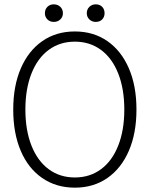

<svg xmlns="http://www.w3.org/2000/svg" viewBox="-20 -855 690 885"><path d="M41 -350Q41 -459 76 -540Q111 -621 175 -665.5Q239 -710 325 -710Q411 -710 475 -665.5Q539 -621 574 -540Q609 -459 609 -350Q609 -241 574 -160Q539 -79 475 -34.5Q411 10 325 10Q239 10 174.5 -34.5Q110 -79 75.5 -160Q41 -241 41 -350ZM553 -350Q553 -445 525 -516Q497 -587 445.5 -625Q394 -663 325 -663Q256 -663 204.5 -625Q153 -587 125 -516Q97 -445 97 -350Q97 -255 125 -184Q153 -113 204.5 -75Q256 -37 325 -37Q394 -37 445.5 -75Q497 -113 525 -184Q553 -255 553 -350ZM187 -794Q187 -812 198.5 -823.5Q210 -835 228 -835Q246 -835 258 -823.5Q270 -812 270 -794Q270 -777 258 -765.5Q246 -754 228 -754Q210 -754 198.5 -765.5Q187 -777 187 -794ZM380 -794Q380 -812 392 -823.5Q404 -835 421 -835Q440 -835 451 -823.5Q462 -812 462 -794Q462 -777 451 -765.5Q440 -754 421 -754Q404 -754 392 -765.5Q380 -777 380 -794Z"/></svg>

Font: Sarabun ExtraLight
Style: Regular
Weight: 275
Designer: Suppakit Chalermlarp | Katatrad Co.,Ltd.
Foundry: Cadson Demak Co.,Ltd.
Version: Version 1.000; ttfautohint (v1.6)